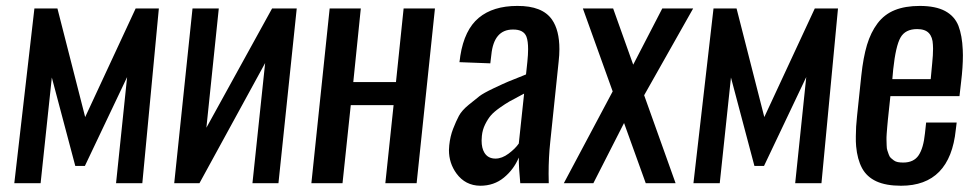

<svg xmlns="http://www.w3.org/2000/svg" viewBox="-20 -606 3229 635"><path d="M27.3 0 93.8 -578.1H169.9L261.7 -218.8L428.7 -578.1H505.4L450.7 0H363.8L400.4 -351.1L260.7 -57.1H229L151.4 -349.6L114.3 0Z M556.2 0 616.7 -578.1H703.6L662.6 -183.6L879.9 -578.1H961.4L900.9 0H814.9L856.9 -397.5L639.6 0Z M1009.8 0 1070.3 -578.1H1173.3L1148.4 -334.5H1289.6L1314.9 -578.1H1418.5L1357.9 0H1254.4L1281.7 -258.3H1140.1L1112.8 0Z M1568.4 8.3Q1519 7.8 1489.7 -32.2Q1464.8 -66.4 1464.8 -109.4Q1464.8 -117.2 1465.8 -125.5Q1468.8 -154.8 1478.5 -179.9Q1488.3 -205.1 1497.8 -222.9Q1507.3 -240.7 1530.3 -259.5Q1553.2 -278.3 1565.9 -288.1Q1578.6 -297.9 1612.5 -314Q1646.5 -330.1 1660.4 -335.9Q1674.3 -341.8 1716.3 -358.4Q1718.8 -359.4 1719.7 -359.9L1724.1 -401.4Q1726.6 -425.3 1726.6 -443.4Q1726.6 -469.7 1721.2 -484.4Q1711.9 -508.8 1676.3 -508.3Q1613.3 -508.3 1605 -424.8L1601.6 -396.5L1499.5 -400.4Q1500 -402.8 1501 -410.4Q1502 -418 1502.4 -421.4Q1516.1 -507.8 1563.5 -547.1Q1610.8 -586.4 1690.9 -586.4Q1773.9 -586.9 1805.7 -541Q1830.1 -505.9 1830.1 -443.4Q1830.1 -424.3 1827.6 -402.3L1799.8 -136.2Q1794.4 -85.9 1794.4 -31.2Q1794.4 -15.6 1794.9 0H1700.7Q1695.8 -49.3 1695.8 -85Q1679.2 -45.4 1646.5 -18.6Q1613.8 8.3 1568.4 8.3ZM1618.7 -81.5Q1640.1 -81.5 1662.1 -97.9Q1684.1 -114.3 1695.8 -131.3L1713.4 -296.4Q1710 -294.9 1704.1 -291.5Q1678.2 -277.8 1665.5 -270.8Q1652.8 -263.7 1633.1 -249.8Q1613.3 -235.8 1603.3 -224.1Q1593.3 -212.4 1584.5 -194.6Q1575.7 -176.8 1573.7 -156.7Q1572.8 -148.4 1572.8 -141.1Q1572.8 -116.2 1582 -101.1Q1593.8 -81.5 1618.7 -81.5Z M1844.7 0 2006.3 -303.7 1907.7 -578.1H2007.8L2074.2 -392.1L2170.4 -578.1H2272.5L2110.4 -291L2214.4 0H2115.7L2043.9 -199.2L1942.4 0Z M2273.4 0 2339.8 -578.1H2416L2507.8 -218.8L2674.8 -578.1H2751.5L2696.8 0H2609.9L2646.5 -351.1L2506.8 -57.1H2475.1L2397.5 -349.6L2360.4 0Z M2960 8.3Q2910.2 8.3 2878.4 -6.3Q2846.7 -21 2831.1 -49.8Q2815.4 -79.1 2811.5 -122.1Q2810.1 -137.7 2810.5 -155.3Q2810.5 -186 2814.5 -222.2L2828.6 -356Q2835 -416 2847.4 -457.5Q2859.9 -499 2882.3 -528.8Q2904.8 -558.6 2939.2 -572.5Q2973.6 -586.4 3022 -586.4Q3074.2 -586.4 3105.7 -569.6Q3137.2 -552.7 3149.9 -520.5Q3162.1 -488.3 3164.1 -441.4Q3164.6 -432.6 3164.6 -423.3Q3164.6 -383.8 3158.7 -335.4L3153.3 -288.1H2924.8L2916.5 -210Q2915 -193.4 2914.3 -186Q2913.6 -178.7 2912.6 -164.6Q2911.6 -150.4 2911.9 -143.8Q2912.1 -137.2 2912.4 -125.7Q2912.6 -114.3 2914.6 -108.9Q2916.5 -103.5 2919.2 -95.5Q2921.9 -87.4 2926.3 -83.5Q2930.7 -79.6 2936.3 -75.4Q2941.9 -71.3 2949.7 -69.8Q2957.5 -68.4 2967.3 -68.4Q3002 -68.4 3018.1 -92.3Q3034.2 -116.2 3039.1 -165L3043 -200.7H3144L3141.1 -177.2Q3122.1 8.3 2960 8.3ZM2931.2 -344.2H3058.1L3063 -396.5Q3065.9 -423.8 3065.9 -445.3Q3065.4 -452.1 3065.4 -458Q3064.5 -483.4 3052 -496.6Q3039.6 -509.8 3013.2 -509.8Q2974.1 -509.8 2958.3 -481.9Q2942.4 -454.1 2934.1 -376.5Z"/></svg>

Font: Oswald
Style: Regular
Weight: 400
Designer: Vernon Adams
Foundry: Vernon Adams
Version: 3.0; ttfautohint (v0.94.23-7a4d-dirty) -l 8 -r 50 -G 200 -x 